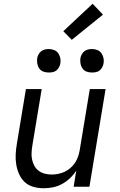

<svg xmlns="http://www.w3.org/2000/svg" viewBox="-20 -994 640 1022"><path d="M212 8Q184 8 157.5 0.5Q131 -7 112 -24.5Q93 -42 82 -66.5Q71 -91 66.5 -118Q62 -145 63.5 -173Q65 -201 70 -230L118 -520H202L152 -218Q149 -199 148 -180Q147 -161 151 -143.5Q155 -126 163.5 -110.5Q172 -95 186.5 -84.5Q201 -74 218.5 -69.5Q236 -65 255 -65Q272 -65 290 -68.5Q308 -72 324 -79.5Q340 -87 354.5 -99.5Q369 -112 379 -127Q389 -142 395 -159Q401 -176 404 -193L458 -520H542L456 0H372L386 -86Q372 -64 352.5 -45.5Q333 -27 310 -14.5Q287 -2 262 3Q237 8 212 8ZM469 -608Q454 -608 440.5 -613Q427 -618 419 -629.5Q411 -641 408.5 -655.5Q406 -670 408 -685Q410 -695 415.5 -705Q421 -715 429.5 -721.5Q438 -728 448.5 -730.5Q459 -733 470 -733Q485 -733 498.5 -727.5Q512 -722 520 -710.5Q528 -699 531 -684.5Q534 -670 531 -655Q529 -645 523.5 -635Q518 -625 509.5 -618.5Q501 -612 490.5 -610Q480 -608 469 -608ZM239 -608Q224 -608 210.5 -613Q197 -618 189 -629.5Q181 -641 178.5 -655.5Q176 -670 178 -685Q180 -695 185.5 -705Q191 -715 199.5 -721.5Q208 -728 218.5 -730.5Q229 -733 240 -733Q255 -733 268.5 -727.5Q282 -722 290 -710.5Q298 -699 301 -684.5Q304 -670 301 -655Q299 -645 293.5 -635Q288 -625 279.5 -618.5Q271 -612 260.5 -610Q250 -608 239 -608ZM362 -782 317 -828 473 -974 528 -916Z"/></svg>

Font: Iosevka Aile
Style: Italic
Weight: 400
Italic angle: -9°
Designer: Belleve Invis
Foundry: Belleve Invis
Version: Version 28.0.1; ttfautohint (v1.8.4)